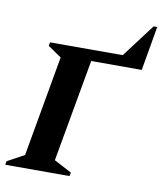

<svg xmlns="http://www.w3.org/2000/svg" viewBox="-94 -772 710 838"><g transform="rotate(10 260.5 -353.5)"><path d="M-14 0 -11 -16 64 -57 143 -503 83 -544 86 -560H408L519 -707H535L501 -511H277L196 -57L274 -16L271 0Z"/></g></svg>

Font: Spectral SC
Style: Bold Italic
Weight: 700
Italic angle: -10°
Designer: Jean-Baptiste Levee
Foundry: Production Type
Version: Version 2.001